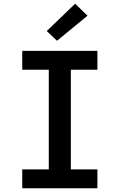

<svg xmlns="http://www.w3.org/2000/svg" viewBox="-20 -1007 640 1027"><path d="M99 0V-101H241V-634H99V-735H501V-634H359V-101H501V0ZM285 -789 230 -841 382 -987 448 -923Z"/></svg>

Font: Iosevka SS04 Extended
Style: Bold
Weight: 700
Width: 7
Monospace: yes
Designer: Belleve Invis
Foundry: Belleve Invis
Version: Version 19.0.0; ttfautohint (v1.8.4)